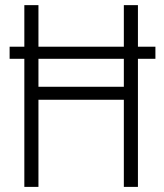

<svg xmlns="http://www.w3.org/2000/svg" viewBox="-20 -731 640 751"><path d="M519.5 -548.3H587.9V-501H519.5V0H464.4V-340.8H130.4V0H75.2V-501H17.6V-548.3H75.2V-710.9H130.4V-548.3H464.4V-710.9H519.5ZM130.4 -391.6H464.4V-501H130.4Z"/></svg>

Font: Roboto Mono Light
Style: Regular
Weight: 300
Designer: Google
Version: Version 2.000985; 2015; ttfautohint (v1.3)